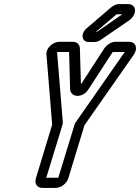

<svg xmlns="http://www.w3.org/2000/svg" viewBox="-20 -897 687 942"><path d="M207 -25 286 -283C289 -294 288 -294 288 -300L260 -642H319L324 -459C326 -420 384 -412 414 -459L533 -642H592L355 -302C347 -291 347 -291 345 -283L266 -25ZM315 -22 394 -281V-282L636 -628C659 -661 645 -692 613 -692H547C525 -692 504 -677 492 -660L377 -483L372 -660C371 -678 359 -692 337 -692H271C241 -692 204 -662 208 -628L236 -285C236 -285 236 -284 235 -282L156 -22C148 4 162 25 188 25H253C279 25 307 4 315 -22ZM451 -741 551 -826C552 -826 552 -827 552 -827H580L456 -741H455ZM415 -691H441C453 -691 462 -693 475 -702L615 -798C641 -817 649 -847 637 -864C631 -872 622 -877 609 -877H565C551 -877 537 -871 524 -860L405 -758C373 -730 382 -691 415 -691Z"/></svg>

Font: DIN Rundschrift
Style: MittelKontKu
Weight: 400
Version: Version 1.027